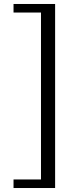

<svg xmlns="http://www.w3.org/2000/svg" viewBox="-20 -789 369 965"><path d="M48 156V113H186V-726H48V-769H257V156Z"/></svg>

Font: TsukuhouMincho
Style: Regular
Weight: 400
Designer: Iose
Foundry: Typographish
Version: Version 1.001; ttfautohint (v1.8.3)